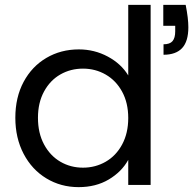

<svg xmlns="http://www.w3.org/2000/svg" viewBox="-20 -760 794 789"><path d="M43 -276Q43 -360 77 -423.5Q111 -487 170.5 -522Q230 -557 304 -557Q368 -557 423 -527.5Q478 -498 507 -450V-740H599V0H507V-103Q480 -54 427 -22.5Q374 9 303 9Q230 9 170.5 -27Q111 -63 77 -128Q43 -193 43 -276ZM743 -740Q754 -685 754 -648Q754 -590 728.5 -562.5Q703 -535 652 -535V-578Q678 -578 689 -591Q700 -604 700 -631V-654H651V-740ZM507 -275Q507 -337 482 -383Q457 -429 414.5 -453.5Q372 -478 321 -478Q270 -478 228 -454Q186 -430 161 -384Q136 -338 136 -276Q136 -213 161 -166.5Q186 -120 228 -95.5Q270 -71 321 -71Q372 -71 414.5 -95.5Q457 -120 482 -166.5Q507 -213 507 -275Z"/></svg>

Font: DVN-Poppins
Style: Regular
Weight: 400
Designer: Ninad Kale (Devanagari), Jonny Pinhorn (Latin)
Foundry: Indian Type Foundry
Version: 4.004